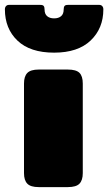

<svg xmlns="http://www.w3.org/2000/svg" viewBox="-58 -764 442 784"><path d="M-38 -726Q-38 -734 -33.5 -739Q-29 -744 -22 -744H107Q117 -744 120.5 -739.5Q124 -735 124 -725Q124 -707 134.5 -698Q145 -689 163 -689Q181 -689 191.5 -698Q202 -707 202 -725Q202 -735 205.5 -739.5Q209 -744 219 -744H348Q355 -744 359.5 -739Q364 -734 364 -726Q364 -648 312 -598.5Q260 -549 163 -549Q65 -549 13.5 -598Q-38 -647 -38 -726ZM40 -57V-423Q40 -452 53.5 -466Q67 -480 100 -480H219Q253 -480 266.5 -466.5Q280 -453 280 -423V-57Q280 -28 266.5 -14Q253 0 219 0H100Q67 0 53.5 -14Q40 -28 40 -57Z"/></svg>

Font: Mitr
Style: Bold
Weight: 700
Designer: Thanarat Vachiruckul
Foundry: Cadson Demak
Version: Version 1.003